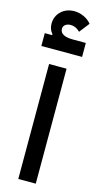

<svg xmlns="http://www.w3.org/2000/svg" viewBox="-139 -957 517 997"><g transform="rotate(15 119.5 -458.5)"><path d="M73 -618H167V0H73ZM10 -767H49L50 -772Q31 -793 31 -824Q31 -864 59 -890.5Q87 -917 130 -917Q156 -917 181 -905.5Q206 -894 222 -874L180 -820Q157 -843 130 -843Q112 -843 101 -834.5Q90 -826 90 -813Q90 -773 160 -773H229V-698H10Z"/></g></svg>

Font: IBM Plex Sans Arabic Medm
Style: Regular
Weight: 500
Designer: Mike Abbink, Paul van der Laan, Pieter van Rosmalen, Wael Morcos, Khajak Apelian
Foundry: Bold Monday
Version: Version 1.005